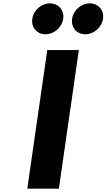

<svg xmlns="http://www.w3.org/2000/svg" viewBox="-20 -1123 634 1143"><path d="M277.4 -1103C226.4 -1103 179.5 -1062 172.2 -1011C164.8 -960 199.9 -919 250.9 -919C301.9 -919 348.8 -960 356.2 -1011C363.5 -1062 328.4 -1103 277.4 -1103ZM514.4 -1103C463.4 -1103 416.5 -1062 409.2 -1011C401.8 -960 436.9 -919 487.9 -919C538.9 -919 585.8 -960 593.2 -1011C600.5 -1062 565.4 -1103 514.4 -1103ZM449.4 -825H261.4L142.5 0H330.5Z"/></svg>

Font: Blink
Style: Obl
Weight: 400
Designer: Mew Too
Foundry: Cannot Into Space Fonts
Version: Version 001.000